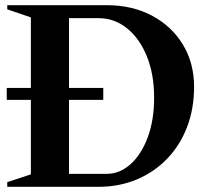

<svg xmlns="http://www.w3.org/2000/svg" viewBox="-20 -720 794 740"><path d="M8 0V-18L99 -48V-335H6V-381H99V-653L8 -684V-700H392Q490 -700 566 -659.5Q642 -619 685 -548Q728 -477 728 -385Q728 -301 701 -230.5Q674 -160 624.5 -108.5Q575 -57 507.5 -28.5Q440 0 359 0ZM378 -335H246V-50H391Q442 -50 483.5 -87.5Q525 -125 549.5 -191Q574 -257 574 -344Q574 -434 546 -503Q518 -572 469.5 -611Q421 -650 360 -650H246V-381H378Z"/></svg>

Font: Wittgenstein
Style: Bold
Weight: 700
Designer: Jörg Drees
Foundry: Jörg Drees
Version: Version 1.303; ttfautohint (v1.8.4.7-5d5b)